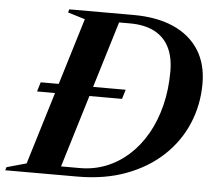

<svg xmlns="http://www.w3.org/2000/svg" viewBox="-91 -760 907 816"><g transform="rotate(5 362.5 -352.5)"><path d="M66 -345.5 78 -385.5H440.5L428.5 -345.5ZM276 -37Q335 -37 387.8 -58Q440.5 -79 483.5 -118Q526.5 -157 557.8 -211.5Q589 -266 606 -333.8Q623 -401.5 623 -479.5Q623 -541 601.5 -583Q580 -625 538 -646.5Q496 -668 434 -668H324.5L319 -705H445.5Q545.5 -705 616.5 -673.8Q687.5 -642.5 725.5 -583.2Q763.5 -524 763.5 -439.5Q763.5 -349 730 -269.5Q696.5 -190 632.2 -129.5Q568 -69 476.2 -34.5Q384.5 0 268 0H103.5L116.5 -37ZM241.5 -669 168 -691.5 172 -705H399L184 0H-39.5L-35.5 -13.5L48.5 -37Z"/></g></svg>

Font: Newsreader 60pt SemiBold
Style: Italic
Weight: 600
Italic angle: -17°
Designer: Hugues Gentile
Foundry: Production Type
Version: Version 1.003